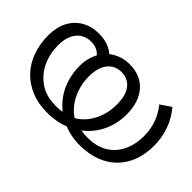

<svg xmlns="http://www.w3.org/2000/svg" viewBox="-81 -876 1197 1197"><g transform="rotate(45 517.5 -277.0)"><path d="M661 12Q621 12 578 3Q535 -6 493 -29Q487 -32 477.5 -36Q468 -40 463 -43Q408 -82 375 -129Q342 -176 327 -229Q312 -282 312 -338Q312 -378 322 -412Q332 -446 349 -473L356 -484Q376 -511 402.5 -529Q429 -547 460 -556.5Q491 -566 525 -566Q624 -566 679 -502.5Q734 -439 734 -332Q734 -242 696 -169.5Q658 -97 593 -53Q585 -47 577.5 -42.5Q570 -38 560 -33Q518 -9 472 1.5Q426 12 376 12Q296 12 233.5 -14Q171 -40 127.5 -86.5Q84 -133 61.5 -196.5Q39 -260 39 -335Q39 -405 65.5 -456.5Q92 -508 141 -537Q190 -566 256 -566Q314 -566 354 -545.5Q394 -525 421 -490L362 -431Q349 -457 323.5 -476.5Q298 -496 257 -496Q219 -496 189.5 -478Q160 -460 143 -423.5Q126 -387 126 -333Q126 -261 155 -198Q184 -135 241 -95.5Q298 -56 383 -56Q404 -56 426 -58.5Q448 -61 469 -66Q480 -70 492 -74Q504 -78 514 -82Q549 -100 579 -134.5Q609 -169 628 -219Q647 -269 647 -332Q647 -392 630 -428Q613 -464 585 -480Q557 -496 525 -496Q487 -496 458.5 -477Q430 -458 414.5 -421.5Q399 -385 399 -332Q399 -279 415.5 -228.5Q432 -178 462.5 -139Q493 -100 534 -78Q544 -74 552 -73.5Q560 -73 570 -69Q587 -64 611 -60Q635 -56 661 -56Q744 -56 798 -90Q852 -124 879 -182Q906 -240 906 -312Q906 -371 887 -424Q868 -477 833 -519L902 -566Q948 -512 970.5 -447.5Q993 -383 993 -314Q993 -243 971.5 -183Q950 -123 907.5 -79.5Q865 -36 803 -12Q741 12 661 12Z"/></g></svg>

Font: umalayalam25
Style: Book
Weight: 400
Designer: Jelle Bosma - Monotype Design Team
Foundry: Monotype Imaging Inc.
Version: Version 2.003